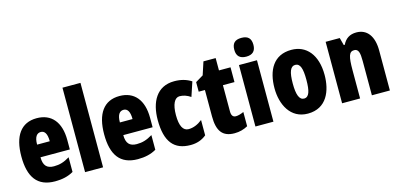

<svg xmlns="http://www.w3.org/2000/svg" viewBox="-70 -1217 3463 1669"><g transform="rotate(-15 1662.0 -383.0)"><path d="M246 -562C105 -562 32 -459 32 -274C32 -90 101 10 261 10C325 10 379 -2 427 -30V-162C376 -131 336 -119 285 -119C221 -119 191 -151 191 -225H455V-310C455 -472 378 -562 246 -562ZM250 -437C283 -437 305 -409 305 -339H191C191 -411 216 -437 250 -437Z M694 0V-760H532V0Z M991 -562C850 -562 777 -459 777 -274C777 -90 846 10 1006 10C1070 10 1124 -2 1172 -30V-162C1121 -131 1081 -119 1030 -119C966 -119 936 -151 936 -225H1200V-310C1200 -472 1123 -562 991 -562ZM995 -437C1028 -437 1050 -409 1050 -339H936C936 -411 961 -437 995 -437Z M1481 10C1536 10 1583 -6 1623 -39V-177C1583 -145 1541 -128 1499 -128C1449 -128 1423 -177 1423 -274C1423 -371 1451 -425 1495 -425C1529 -425 1561 -414 1594 -392L1637 -521C1593 -549 1545 -563 1484 -563C1326 -563 1259 -435 1259 -274C1259 -78 1332 10 1481 10Z M1925 -130C1898 -130 1885 -148 1885 -184V-420H1989V-553H1885V-664H1775L1737 -548L1667 -506V-420H1723V-182C1723 -52 1767 10 1876 10C1921 10 1960 -1 1996 -21V-149C1969 -137 1945 -130 1925 -130Z M2146 -776C2086 -776 2060 -748 2060 -691C2060 -635 2089 -607 2146 -607C2203 -607 2232 -635 2232 -691C2232 -747 2206 -776 2146 -776ZM2227 -553H2065V0H2227Z M2762 -278C2762 -460 2672 -563 2538 -563C2376 -563 2311 -437 2311 -278C2311 -132 2379 10 2536 10C2706 10 2762 -136 2762 -278ZM2475 -276C2475 -380 2494 -428 2537 -428C2582 -428 2598 -379 2598 -278C2598 -176 2582 -125 2537 -125C2494 -125 2475 -177 2475 -276Z M3123 -563C3064 -563 3024 -537 2999 -485H2990L2972 -553H2845V0H3007V-253C3007 -378 3019 -419 3065 -419C3105 -419 3113 -381 3113 -308V0H3275V-360C3275 -489 3219 -563 3123 -563Z"/></g></svg>

Font: Noto Sans Lao ExtraCondensed Black
Style: Regular
Weight: 900
Width: 2
Designer: Monotype Design Team
Foundry: Monotype Imaging Inc.
Version: Version 2.003